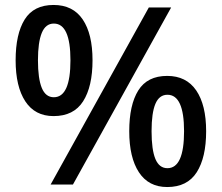

<svg xmlns="http://www.w3.org/2000/svg" viewBox="-20 -744 894 774"><path d="M184 0 580 -714H670L274 0ZM196 -276Q121 -276 82 -335.5Q43 -395 43 -501Q43 -607 79.5 -665.5Q116 -724 196 -724Q274 -724 313.5 -665.5Q353 -607 353 -501Q353 -395 315 -335.5Q277 -276 196 -276ZM197 -352Q264 -352 264 -501Q264 -649 197 -649Q164 -649 148.5 -611.5Q133 -574 133 -501Q133 -427 148.5 -389.5Q164 -352 197 -352ZM654 10Q579 10 540 -49.5Q501 -109 501 -215Q501 -321 537.5 -379.5Q574 -438 654 -438Q731 -438 771 -379.5Q811 -321 811 -215Q811 -109 773 -49.5Q735 10 654 10ZM655 -66Q722 -66 722 -215Q722 -362 655 -362Q622 -362 606.5 -325.5Q591 -289 591 -215Q591 -140 606.5 -103Q622 -66 655 -66Z"/></svg>

Font: Noto Sans Adlam Medium
Style: Regular
Weight: 500
Version: Version 3.001